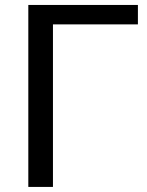

<svg xmlns="http://www.w3.org/2000/svg" viewBox="-20 -736 578 756"><path d="M523 -640H188.5V0H91.5V-716.5H523Z"/></svg>

Font: Lato
Style: Regular
Weight: 400
Designer: Lukasz Dziedzic with Adam Twardoch and Botio Nikoltchev
Foundry: tyPoland Lukasz Dziedzic
Version: Version 2.010; 2014-09-01; http://www.latofonts.com/; ttfaut